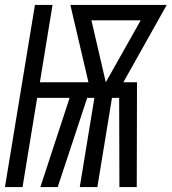

<svg xmlns="http://www.w3.org/2000/svg" viewBox="-37 -755 693 775"><path d="M-17 0 104 -735H175L124 -423H320L247 -735H636L461 -423H516L515 0H445L444 -360H415L356 0H285L344 -360H315L196 0H126L244 -360H113L54 0ZM390 -423 531 -673H332Z"/></svg>

Font: Iosevka Extended
Style: Italic
Weight: 400
Width: 7
Italic angle: -9°
Monospace: yes
Designer: Belleve Invis
Foundry: Belleve Invis
Version: Version 32.5.0; ttfautohint (v1.8.4)